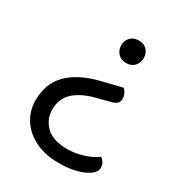

<svg xmlns="http://www.w3.org/2000/svg" viewBox="-156 -566 770 835"><g transform="rotate(30 229.5 -149.0)"><path d="M246 -232 344 -256Q353 -247 358.5 -236Q364 -225 364 -212Q364 -198 356 -189Q348 -180 328 -175L259 -157Q193 -140 157.5 -106.5Q122 -73 122 -19Q122 29 156.5 63.5Q191 98 264 98Q304 98 344.5 85Q385 72 409 53Q420 61 426 72Q432 83 432 96Q432 125 384 147Q336 169 261 169Q195 169 145 145Q95 121 67 78.5Q39 36 39 -18Q39 -102 91 -154.5Q143 -207 246 -232ZM355 -411Q355 -387 340 -370.5Q325 -354 299 -354Q273 -354 257.5 -370.5Q242 -387 242 -411Q242 -435 257.5 -451Q273 -467 299 -467Q325 -467 340 -451Q355 -435 355 -411Z"/></g></svg>

Font: Baloo Bhaijaan 2
Style: Regular
Weight: 400
Designer: Sanskriti Dholi, Noopur Datye and Ek Type
Foundry: Ek Type
Version: Version 1.701